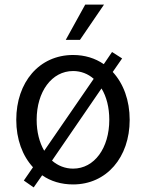

<svg xmlns="http://www.w3.org/2000/svg" viewBox="-20 -794 636 838"><path d="M299 11C445 11 546 -107 546 -271C546 -356 519 -429 472 -480L513 -539L469 -567L433 -514C395 -540 350 -554 299 -554C151 -554 51 -435 51 -271C51 -186 78 -114 124 -64L84 -6L127 24L164 -29C201 -3 247 11 299 11ZM140 -271C140 -394 206 -484 299 -484C333 -484 364 -472 389 -450L173 -136C152 -172 140 -218 140 -271ZM207 -93 423 -408C445 -372 457 -325 457 -271C457 -148 392 -58 299 -58C264 -58 232 -71 207 -93ZM267 -620H329L434 -774H352Z"/></svg>

Font: Wafeq
Style: Regular
Weight: 400
Designer: Rasmus Andersson & Azza Alameddine
Foundry: Google & TypeTogether
Version: Version 3.000;FEAKit 1.0